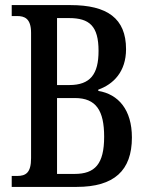

<svg xmlns="http://www.w3.org/2000/svg" viewBox="-20 -734 580 754"><path d="M26 0H281C428 0 498 -64 498 -194C498 -303 445 -364 366 -377V-382C425 -403 475 -452 475 -541C475 -662 401 -714 257 -714H26V-671H47C76 -671 102 -662 102 -605V-113C102 -56 82 -43 47 -43H26ZM252 -400H204V-663H251C331 -663 367 -632 367 -534C367 -443 335 -400 252 -400ZM273 -51H204V-349H274C358 -349 389 -299 389 -197C389 -90 353 -51 273 -51Z"/></svg>

Font: Noto Serif Bengali ExtraCondensed Medium
Style: Regular
Weight: 500
Width: 2
Designer: Juan Bruce, Universal Thirst, Indian Type Foundry and the Monotype Design Team.
Foundry: Monotype Imaging Inc.
Version: Version 2.003